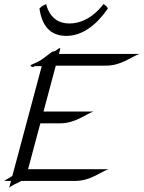

<svg xmlns="http://www.w3.org/2000/svg" viewBox="-65 -882 700 936"><path d="M460.8 -840.8C455.4 -851.6 449.8 -856.4 439.1 -861.8C422.2 -838.9 363 -767.6 273.2 -767.6C190.2 -767.6 166.1 -834.5 160.3 -861.8C146.6 -856.4 138 -851.6 127.3 -840.8C141.8 -738.3 195.5 -707 258.9 -707C364.9 -707 437.5 -806.6 460.8 -840.8ZM227 -647.5C221.6 -647.5 213.1 -639.2 207.1 -635.3C200.1 -630.9 189.6 -629.9 189.6 -629.9L138.4 -591.8C114.4 -575.2 84.9 -567.4 83.8 -563C82.7 -559.1 93.4 -555.2 96.3 -555.2C99.7 -555.2 102.9 -559.6 102.9 -559.6H138.5L-5 -23.9L-45.1 0H-11.4L-20.5 33.7C-9.9 21.5 17.4 12.7 38.9 0H301.1C375.3 0 422.3 -42.5 463.8 -57.1H71.8L131.7 -280.8H227.4C302.6 -280.8 349.2 -323.7 390.8 -338.4H147.1L207 -562H451.7C525.9 -562 572.8 -604 614.4 -619.1H222.3C228.5 -642.1 230.9 -647.5 227 -647.5Z"/></svg>

Font: Pierce
Style: Oblique
Weight: 400
Italic angle: -15°
Version: Version 0.2.0